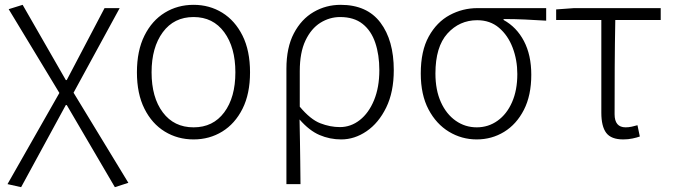

<svg xmlns="http://www.w3.org/2000/svg" viewBox="-20 -567 2799 799"><path d="M67.9 211.9 11.2 199.2 227.1 -180.2 16.1 -528.8 74.2 -546.9 253.9 -233.9H257.8L415 -533.2H478L286.1 -181.2L514.2 193.8L458 211.9L257.8 -129.9H253.9Z M785.6 13.2Q719.2 13.2 665.8 -19.5Q612.3 -52.2 581.1 -114.5Q549.8 -176.8 549.8 -266.1Q549.8 -356 581.1 -418.7Q612.3 -481.4 665.8 -514.2Q719.2 -546.9 785.6 -546.9Q851.6 -546.9 904.8 -514.2Q958 -481.4 989.3 -418.7Q1020.5 -356 1020.5 -266.1Q1020.5 -176.8 989.3 -114.5Q958 -52.2 904.8 -19.5Q851.6 13.2 785.6 13.2ZM785.6 -37.1Q866.7 -37.1 913.1 -99.4Q959.5 -161.6 959.5 -266.1Q959.5 -369.6 913.1 -432.9Q866.7 -496.1 785.6 -496.1Q704.1 -496.1 657.5 -432.9Q610.8 -369.6 610.8 -266.1Q610.8 -161.6 657.5 -99.4Q704.1 -37.1 785.6 -37.1Z M1171.9 199.2V-280.8Q1171.9 -369.1 1202.9 -428.2Q1233.9 -487.3 1285.2 -517.1Q1336.4 -546.9 1397.5 -546.9Q1507.3 -546.9 1563 -473.1Q1618.7 -399.4 1618.7 -274.9Q1618.7 -184.1 1587.2 -119.6Q1555.7 -55.2 1505.6 -21Q1455.6 13.2 1399.9 13.2Q1352.5 13.2 1309.8 -5.1Q1267.1 -23.4 1226.6 -69.8Q1227.5 -19 1228.3 22.7Q1229 64.5 1229.5 106.2Q1230 147.9 1230.5 199.2ZM1394.5 -38.1Q1439.9 -38.1 1477.3 -67.4Q1514.6 -96.7 1536.6 -150.1Q1558.6 -203.6 1558.6 -274.9Q1558.6 -338.9 1541.7 -388.9Q1524.9 -439 1489 -467.5Q1453.1 -496.1 1395.5 -496.1Q1351.6 -496.1 1313.2 -472.2Q1274.9 -448.2 1251.2 -398.4Q1227.5 -348.6 1227.5 -271V-123Q1272 -69.8 1313 -54Q1354 -38.1 1394.5 -38.1Z M1963.9 13.2Q1901.4 13.2 1848.4 -18.8Q1795.4 -50.8 1763.2 -111.8Q1731 -172.9 1731 -261.2Q1731 -355 1764.2 -415Q1797.4 -475.1 1851.3 -504.2Q1905.3 -533.2 1966.8 -533.2H2252.9V-481Q2206.5 -483.9 2164.1 -485.8Q2121.6 -487.8 2075.7 -487.8V-483.9Q2129.9 -454.1 2160.4 -396Q2190.9 -337.9 2190.9 -255.9Q2190.9 -169.9 2160.2 -109.9Q2129.4 -49.8 2077.9 -18.3Q2026.4 13.2 1963.9 13.2ZM1963.9 -37.1Q2012.2 -37.1 2050.5 -64.5Q2088.9 -91.8 2110.8 -141.6Q2132.8 -191.4 2132.8 -258.8Q2132.8 -317.4 2113.3 -368.7Q2093.8 -419.9 2056.6 -451.4Q2019.5 -482.9 1965.8 -482.9Q1892.1 -482.9 1842 -427.5Q1792 -372.1 1792 -261.2Q1792 -192.4 1814.7 -142.1Q1837.4 -91.8 1876.5 -64.5Q1915.5 -37.1 1963.9 -37.1Z M2573.7 13.2Q2523.4 13.2 2502.9 -13.9Q2482.4 -41 2482.4 -98.1V-483.9H2294.4V-527.8L2368.7 -533.2H2729.5V-483.9H2540.5Q2538.6 -383.3 2538.1 -285.6Q2537.6 -188 2537.6 -91.8Q2537.6 -37.1 2583.5 -37.1Q2595.7 -37.1 2608.6 -39.8Q2621.6 -42.5 2632.8 -45.9L2642.6 1Q2630.9 5.4 2612.3 9.3Q2593.8 13.2 2573.7 13.2Z"/></svg>

Font: Source Han Sans CN Light
Style: Regular
Weight: 300
Designer: Ryoko NISHIZUKA  (kana, bopomofo & ideographs); Paul D. Hunt (Latin, Greek & Cyrillic); Sandoll Communications , Soo-you
Foundry: Adobe
Version: Version 2.000;hotconv 1.0.107;makeotfexe 2.5.65593